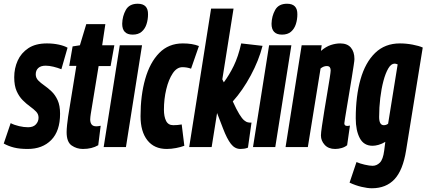

<svg xmlns="http://www.w3.org/2000/svg" viewBox="-47 -786 2279 1026"><path d="M-27 -19 10 -128Q29 -118 55 -112Q81 -106 103 -106Q131 -106 145 -121.5Q159 -137 159 -157Q159 -176 146 -189.5Q133 -203 113.5 -217Q94 -231 74.5 -250.5Q55 -270 42 -299Q29 -328 29 -373Q29 -421 47.5 -462Q66 -503 104.5 -528.5Q143 -554 204 -554Q238 -554 267.5 -547.5Q297 -541 314 -531L281 -416Q261 -424 238.5 -429.5Q216 -435 197 -435Q171 -435 157.5 -422.5Q144 -410 144 -389Q144 -370 157 -356.5Q170 -343 189.5 -329.5Q209 -316 228.5 -297.5Q248 -279 261 -250.5Q274 -222 274 -178Q274 -86 227 -38Q180 10 101 10Q58 10 28 2.5Q-2 -5 -27 -19Z M491 -114 478 -10Q444 10 396 10Q363 10 336 -8.5Q309 -27 309 -80Q309 -95 311.5 -119Q314 -143 317 -163L361 -434H323L341 -538L380 -544L414 -657H516L499 -544H564L544 -433H480L438 -177Q437 -169 436 -162Q435 -155 435 -148Q435 -131 442.5 -121Q450 -111 468 -111Q476 -111 491 -114Z M689 -766Q745 -766 744 -709Q744 -682 736 -657Q728 -632 710 -616.5Q692 -601 662 -601Q606 -601 606 -659Q607 -700 625.5 -733Q644 -766 689 -766ZM507 0 593 -544H712L626 0Z M844 10Q777 10 740.5 -36.5Q704 -83 704 -165Q704 -276 729 -364Q754 -452 804 -503Q854 -554 930 -554Q981 -554 1016 -540L974 -419Q952 -427 928 -427Q898 -427 876 -394Q854 -361 841.5 -309Q829 -257 829 -200Q829 -163 840.5 -140Q852 -117 879 -117Q902 -117 924 -121L938 -7Q920 0 894 5Q868 10 844 10Z M964 0 1081 -740H1201L1141 -362L1149 -346Q1178 -385 1202 -434Q1226 -483 1242 -554L1356 -541Q1336 -463 1293 -383Q1250 -303 1197 -244Q1217 -200 1231.5 -176.5Q1246 -153 1257 -143.5Q1268 -134 1279 -132Q1287 -130 1297 -131L1278 3Q1268 7 1258 8.5Q1248 10 1238 10Q1208 10 1187 -17Q1166 -44 1145 -99L1113 -182L1084 0Z M1487 -766Q1543 -766 1542 -709Q1542 -682 1534 -657Q1526 -632 1508 -616.5Q1490 -601 1460 -601Q1404 -601 1404 -659Q1405 -700 1423.5 -733Q1442 -766 1487 -766ZM1305 0 1391 -544H1510L1424 0Z M1565 -544H1672L1668 -514Q1695 -537 1721 -545.5Q1747 -554 1771 -554Q1809 -554 1828 -531.5Q1847 -509 1847 -470Q1847 -463 1843 -436.5Q1839 -410 1833 -372.5Q1827 -335 1820 -294Q1813 -253 1807 -216Q1801 -179 1797 -155Q1793 -131 1793 -127Q1793 -113 1809 -113Q1811 -113 1814.5 -113.5Q1818 -114 1823 -115L1808 -10Q1796 0 1778.5 5Q1761 10 1744 10Q1708 10 1688 -12Q1668 -34 1668 -62Q1668 -76 1673.5 -113Q1679 -150 1686.5 -197Q1694 -244 1702 -290Q1710 -336 1715 -369Q1720 -402 1720 -410Q1720 -420 1715.5 -426.5Q1711 -433 1699 -433Q1682 -433 1666 -420L1598 0H1479Z M1821 190 1858 80Q1876 88 1902 94Q1928 100 1944 100Q1966 100 1983 83Q2000 66 2006 19L2012 -28Q1994 -17 1976 -12Q1958 -7 1944 -7Q1897 -7 1875.5 -48Q1854 -89 1854 -154Q1854 -272 1879.5 -362Q1905 -452 1957.5 -503Q2010 -554 2090 -554Q2124 -554 2158 -547.5Q2192 -541 2212 -532L2123 18Q2106 124 2061 172Q2016 220 1940 220Q1917 220 1885 212.5Q1853 205 1821 190ZM2078 -442Q2068 -446 2062 -446Q2043 -446 2028 -420.5Q2013 -395 2002 -353.5Q1991 -312 1985 -262Q1979 -212 1979 -161Q1979 -117 2004 -117Q2017 -117 2027 -125Z"/></svg>

Font: Georama ExtraCondensed
Style: Bold Italic
Weight: 700
Width: 2
Italic angle: -9°
Designer: Jean-Baptiste Levee
Foundry: Production Type
Version: Version 1.000